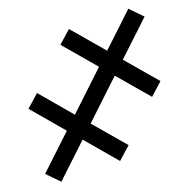

<svg xmlns="http://www.w3.org/2000/svg" viewBox="-78 -754 781 833"><g transform="rotate(-10 312.5 -337.5)"><path d="M419.9 -518.1 542 -681.6 605.5 -635.7 480 -467.8 625 -348.1 577.1 -287.1 433.6 -405.8 294.4 -219.2 440.4 -98.6 392.1 -37.1 248 -156.7 125.5 7.3 62 -38.6 187.5 -206.5 40 -329.1 88.4 -390.1 233.9 -269 373 -455.6 224.6 -578.6 272.9 -639.6Z"/></g></svg>

Font: Carlito
Style: Italic
Weight: 400
Italic angle: -7°
Designer: Lukasz Dziedzic
Foundry: tyPoland Lukasz Dziedzic
Version: Version 1.104